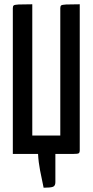

<svg xmlns="http://www.w3.org/2000/svg" viewBox="-20 -720 433 898"><path d="M184 158Q175 116 167.5 77.5Q160 39 158 0H40V-682Q40 -691 44 -694.5Q48 -698 67 -699Q86 -700 131 -700V-86H262V-682Q262 -691 266 -694.5Q270 -698 289.5 -699Q309 -700 353 -700V-18Q353 -6 348 -3Q343 0 321 0H239V132Q239 149 228 153.5Q217 158 184 158Z"/></svg>

Font: Yanone Kaffeesatz Medium
Style: Regular
Weight: 500
Designer: Yanone (Cyrillic: Daniel Pouzeot, Huerta Tipografica, and Cyreal)
Foundry: Yanone
Version: Version 2.003